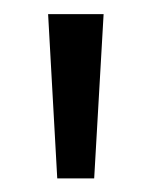

<svg xmlns="http://www.w3.org/2000/svg" viewBox="-20 -850 218 275"><path d="M114.9 -594.5H62L48.9 -829.8H128.4Z"/></svg>

Font: Yaldevi ExtraLight
Style: Regular
Weight: 200
Designer: Sol Matas, Rajitha Manaperi, Kosala Senevirathne
Foundry: Mooniak
Version: Version 1.100